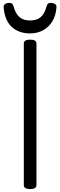

<svg xmlns="http://www.w3.org/2000/svg" viewBox="-20 -1288 415 1322"><path d="M188 14Q166 14 155 7Q144 0 144 -14V-988Q144 -1002 155 -1008.5Q166 -1015 188 -1015Q209 -1015 220 -1008.5Q231 -1002 231 -988V-14Q231 0 220 7Q209 14 188 14ZM187 -1058Q109 -1058 60.5 -1103Q12 -1148 5 -1239Q4 -1251 14 -1259.5Q24 -1268 43 -1268Q59 -1268 65 -1260.5Q71 -1253 75 -1239Q88 -1193 114.5 -1170Q141 -1147 187 -1147Q233 -1147 260 -1170Q287 -1193 299 -1239Q303 -1253 308.5 -1260.5Q314 -1268 330 -1268Q349 -1268 359.5 -1259.5Q370 -1251 369 -1239Q365 -1181 340.5 -1141Q316 -1101 276.5 -1079.5Q237 -1058 187 -1058Z"/></svg>

Font: Playwrite ES Deco
Style: Regular
Weight: 400
Designer: Veronika Burian, José Scaglione
Foundry: TypeTogether
Version: Version 1.002